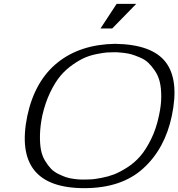

<svg xmlns="http://www.w3.org/2000/svg" viewBox="-20 -959 928 999"><path d="M200 -357Q189 -303 188 -257.5Q187 -212 193 -180Q199 -148 214.5 -122.5Q230 -97 245.5 -81Q261 -65 284.5 -53.5Q308 -42 325 -36.5Q342 -31 365.5 -28Q389 -25 399 -25Q409 -25 425 -25Q428 -25 429 -25Q444 -25 458.5 -26Q473 -27 508 -33.5Q543 -40 573 -51.5Q603 -63 641.5 -87.5Q680 -112 709.5 -146Q739 -180 766 -234.5Q793 -289 807 -357Q819 -411 819 -456.5Q819 -502 811 -534Q803 -566 785.5 -591.5Q768 -617 751 -633Q734 -649 708 -660Q682 -671 665 -676Q648 -681 623 -684Q598 -687 590.5 -687Q583 -687 569 -687Q552 -687 536.5 -686Q521 -685 487 -678.5Q453 -672 425 -660.5Q397 -649 360.5 -624Q324 -599 295.5 -565.5Q267 -532 241 -478Q215 -424 200 -357ZM579 -731Q772 -728 842.5 -635Q913 -542 874 -356Q838 -185 725 -82.5Q612 20 419 20Q45 20 122 -356Q161 -538 279 -633Q397 -728 579 -731ZM587 -939H689L564 -811H503Z"/></svg>

Font: Afta sans
Style: Italic
Weight: 400
Italic angle: -12°
Designer: par.qink
Foundry: Oriol Esparraguera Font
Version: Version 1.000